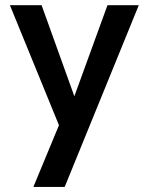

<svg xmlns="http://www.w3.org/2000/svg" viewBox="-20 -513 570 736"><path d="M108 203.5 206 -33 18 -493H139.5L265 -144L392 -493H512L228 203.5Z"/></svg>

Font: HK Grotesk SemiBold
Style: Regular
Weight: 600
Designer: Alfredo Marco Pradil
Foundry: Hanken Design Co.
Version: Version 3.001;FEAKit 1.0